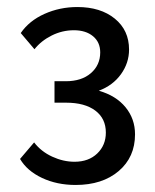

<svg xmlns="http://www.w3.org/2000/svg" viewBox="-20 -725 440 546"><path d="M37 -199ZM37 -273 77 -320Q97 -294 128.5 -279.5Q160 -265 192 -265Q232 -265 256.5 -288.5Q281 -312 281 -348Q281 -388 251 -410.5Q221 -433 168 -433H135V-494H167Q212 -494 238.5 -517Q265 -540 265 -576Q265 -605 244.5 -622Q224 -639 190 -639Q157 -639 127 -624Q97 -609 78 -585L39 -631Q63 -666 106.5 -685.5Q150 -705 200 -705Q266 -705 306.5 -672Q347 -639 347 -584Q347 -546 324 -514Q301 -482 261 -467Q310 -453 337 -420Q364 -387 364 -343Q364 -278 317.5 -238.5Q271 -199 195 -199Q142 -199 99.5 -219Q57 -239 37 -273Z"/></svg>

Font: Sarabun
Style: Regular
Weight: 400
Designer: Suppakit Chalermlarp | Katatrad Co.,Ltd.
Foundry: Cadson Demak Co.,Ltd.
Version: Version 1.000; ttfautohint (v1.6)